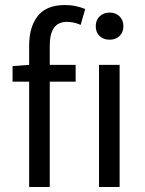

<svg xmlns="http://www.w3.org/2000/svg" viewBox="-20 -744 578 764"><path d="M96 0V-419H30V-481L96 -486V-563Q96 -637 130.5 -680.5Q165 -724 238 -724Q261 -724 282 -719.5Q303 -715 319 -708L301 -645Q274 -657 246 -657Q178 -657 178 -563V-486H281V-419H178V0ZM374 0V-486H456V0ZM416 -586Q392 -586 376.5 -600.5Q361 -615 361 -640Q361 -664 376.5 -679Q392 -694 416 -694Q440 -694 455.5 -679Q471 -664 471 -640Q471 -615 455.5 -600.5Q440 -586 416 -586Z"/></svg>

Font: .
Style: 
Weight: 400
Designer: Paul D. Hunt, Dalton Maag
Foundry: Dalton Maag Ltd
Version: Version 1.200